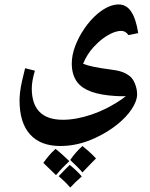

<svg xmlns="http://www.w3.org/2000/svg" viewBox="-20 -540 676 864"><path d="M251 117Q162 117 115 64.5Q68 12 68 -88Q68 -105 70.5 -126.5Q73 -148 79 -175Q85 -202 93 -233L137 -222Q123 -175 123 -142Q123 -72 158 -36.5Q193 -1 263 -1Q293 -1 325.5 -7Q358 -13 392 -24.5Q426 -36 458 -52Q481 -64 503.5 -77.5Q526 -91 546 -107Q534 -107 522.5 -107Q511 -107 500 -108Q433 -112 390.5 -127.5Q348 -143 327 -171Q303 -204 303 -254Q303 -292 318.5 -333Q334 -374 360.5 -412.5Q387 -451 420 -479Q470 -520 514 -520Q549 -520 570.5 -487.5Q592 -455 602 -391L558 -382Q551 -392 543 -396.5Q535 -401 526 -401Q508 -401 486.5 -392Q465 -383 443 -366.5Q421 -350 400 -327Q371 -295 354 -253Q374 -245 403.5 -239Q433 -233 472 -228Q507 -224 527.5 -217Q548 -210 563 -198Q578 -187 587.5 -163Q597 -139 597 -116Q597 -86 573 -49.5Q549 -13 506.5 21Q464 55 410 80Q332 117 251 117ZM351 117Q372 134 387 148Q402 162 412 173Q397 188 381.5 204Q366 220 351 236Q343 226 329 212Q315 198 296 180Q317 148 351 117ZM230 130Q248 144 263.5 158.5Q279 173 292 185Q278 198 263 213.5Q248 229 232 248Q218 234 203.5 220.5Q189 207 175 193Q187 176 200.5 160Q214 144 230 130ZM294 202Q330 232 348 254Q333 267 320 279.5Q307 292 296 304Q277 281 244 253Q263 233 275.5 220Q288 207 294 202Z"/></svg>

Font: Noto Naskh Arabic UI
Style: Regular
Weight: 400
Designer: Monotype Design Team, David Williams, Mohamad Dakak and Nizar Qandah
Foundry: Monotype Imaging Inc.
Version: Version 2.014